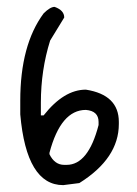

<svg xmlns="http://www.w3.org/2000/svg" viewBox="-20 -490 399 559"><path d="M139 -470Q167 -460 167 -439L126 -372Q99 -286 99 -191V-154H107Q166 -229 230 -229Q326 -214 326 -135V-129Q326 -29 211 43L164 49Q57 49 39 -157V-197Q39 -359 107 -451Q126 -470 139 -470ZM124 -45V-41Q139 -10 167 -10H174Q237 -10 267 -126V-135Q267 -167 230 -170Q157 -170 124 -45Z"/></svg>

Font: Just Me Again Down Here
Style: Regular
Weight: 400
Designer: Kimberly Geswein
Foundry: Kimberly Geswein
Version: Version 1.002 2007